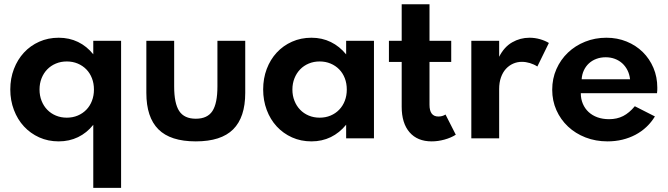

<svg xmlns="http://www.w3.org/2000/svg" viewBox="-20 -660 3186 916"><path d="M29.1 -233.2Q29.1 -285.9 46.4 -330.9Q63.6 -375.9 94.3 -409.1Q125 -442.3 167.3 -461.1Q209.5 -480 260 -480Q310.5 -480 352.3 -459.8Q394.1 -439.5 425 -400.9V-465.5H557.7V236.4H425V-64.5Q394.1 -25.9 352.3 -5.7Q310.5 14.5 260 14.5Q209.5 14.5 167.3 -4.5Q125 -23.6 94.3 -56.8Q63.6 -90 46.4 -135.5Q29.1 -180.9 29.1 -233.2ZM168.6 -232.7Q168.6 -203.6 178.4 -178.9Q188.2 -154.1 205.5 -136.4Q222.7 -118.6 246.6 -108.6Q270.5 -98.6 298.6 -98.6Q326.8 -98.6 350.7 -108.6Q374.5 -118.6 391.8 -136.4Q409.1 -154.1 418.6 -178.9Q428.2 -203.6 428.2 -232.7Q428.2 -262.3 418.6 -286.8Q409.1 -311.4 391.8 -329.1Q374.5 -346.8 350.7 -356.8Q326.8 -366.8 298.6 -366.8Q270.5 -366.8 246.6 -356.8Q222.7 -346.8 205.5 -329.1Q188.2 -311.4 178.4 -286.8Q168.6 -262.3 168.6 -232.7Z M914.1 14.5Q793.2 14.5 735.7 -43Q678.2 -100.5 678.2 -216.8V-465.5H810.9V-247.7Q810.9 -166.8 835 -130.2Q859.1 -93.6 914.1 -93.6Q969.5 -93.6 993.4 -130.2Q1017.3 -166.8 1017.3 -247.7V-465.5H1150V-216.8Q1150 -100.5 1092.5 -43Q1035 14.5 914.1 14.5Z M1235.5 -233.2Q1235.5 -285.9 1252.5 -330.9Q1269.5 -375.9 1300.2 -409.1Q1330.9 -442.3 1373.2 -461.1Q1415.5 -480 1465.9 -480Q1516.4 -480 1558.2 -459.5Q1600 -439.1 1631.4 -400.5V-465.5H1764.1V0H1631.4V-65Q1600 -26.4 1558.2 -5.9Q1516.4 14.5 1465.9 14.5Q1415.5 14.5 1373.2 -4.5Q1330.9 -23.6 1300.2 -56.8Q1269.5 -90 1252.5 -135.5Q1235.5 -180.9 1235.5 -233.2ZM1375 -232.7Q1375 -203.6 1384.8 -179.1Q1394.5 -154.5 1411.8 -136.6Q1429.1 -118.6 1453 -108.6Q1476.8 -98.6 1505 -98.6Q1533.2 -98.6 1557 -108.6Q1580.9 -118.6 1598.2 -136.6Q1615.5 -154.5 1625 -179.1Q1634.5 -203.6 1634.5 -232.7Q1634.5 -262.3 1625 -286.8Q1615.5 -311.4 1598.2 -329.1Q1580.9 -346.8 1557 -356.8Q1533.2 -366.8 1505 -366.8Q1476.8 -366.8 1453 -356.8Q1429.1 -346.8 1411.8 -328.9Q1394.5 -310.9 1384.8 -286.4Q1375 -261.8 1375 -232.7Z M2039.5 14.5Q1971.4 14.5 1933.9 -28.9Q1896.4 -72.3 1896.4 -150.5V-364.5H1835.5V-465.5H1896.4V-639.5H2029.1V-465.5H2132.7V-364.5H2029.1V-160Q2029.1 -104.1 2071.4 -104.1Q2090.5 -104.1 2105.5 -113.6L2154.5 -17.3Q2131.8 -2.7 2100.7 5.9Q2069.5 14.5 2039.5 14.5Z M2228.6 0V-465.5H2361.4V-389.1Q2385 -435.9 2423.4 -458Q2461.8 -480 2505.9 -480Q2531.8 -480 2556.4 -473Q2580.9 -465.9 2598.6 -455L2543.6 -342.7Q2527.7 -353.2 2508.2 -359.1Q2488.6 -365 2469.5 -365Q2447.7 -365 2428.2 -356.4Q2408.6 -347.7 2393.6 -331.4Q2378.6 -315 2370 -290.7Q2361.4 -266.4 2361.4 -235V0Z M2878.6 14.5Q2821.8 14.5 2773.4 -4.3Q2725 -23.2 2689.8 -56.4Q2654.5 -89.5 2634.5 -134.5Q2614.5 -179.5 2614.5 -231.8Q2614.5 -285 2634.5 -330.2Q2654.5 -375.5 2689.5 -408.9Q2724.5 -442.3 2771.6 -461.1Q2818.6 -480 2873.2 -480Q2925 -480 2969.5 -461.8Q3014.1 -443.6 3046.6 -411.6Q3079.1 -379.5 3097.5 -336.1Q3115.9 -292.7 3115.9 -241.8Q3115.9 -235.5 3115.7 -229.3Q3115.5 -223.2 3114.5 -215.5H2750.9Q2750.9 -187.7 2760.7 -164.8Q2770.5 -141.8 2788.2 -125.5Q2805.9 -109.1 2830.7 -100.2Q2855.5 -91.4 2885.9 -91.4Q2923.6 -91.4 2953 -106.4Q2982.3 -121.4 3008.6 -153.2L3104.5 -104.5Q3087.7 -76.8 3064.1 -54.5Q3040.5 -32.3 3011.6 -17Q2982.7 -1.8 2949.1 6.4Q2915.5 14.5 2878.6 14.5ZM2985.9 -281.8Q2983.2 -305.9 2973.4 -325.2Q2963.6 -344.5 2948.4 -358.2Q2933.2 -371.8 2913.2 -379.3Q2893.2 -386.8 2869.5 -386.8Q2845.5 -386.8 2825 -379.1Q2804.5 -371.4 2789.5 -357.5Q2774.5 -343.6 2765.5 -324.3Q2756.4 -305 2755 -281.8Z"/></svg>

Font: Spartan
Style: Bold
Weight: 700
Designer: Matt Bailey, Mirko Velimirovic
Foundry: Matt Bailey
Version: Version 1.005